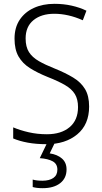

<svg xmlns="http://www.w3.org/2000/svg" viewBox="-20 -744 533 1004"><path d="M446 -187Q446 -93 384 -41.5Q322 10 223 10Q169 10 125.5 2Q82 -6 49 -20V-78Q84 -63 129.5 -52.5Q175 -42 225 -42Q300 -42 344 -79Q388 -116 388 -184Q388 -225 371.5 -252Q355 -279 319.5 -299.5Q284 -320 228 -342Q176 -363 137 -387.5Q98 -412 77 -448.5Q56 -485 56 -542Q56 -600 83 -640.5Q110 -681 157 -702.5Q204 -724 265 -724Q312 -724 354.5 -714.5Q397 -705 432 -688L413 -638Q375 -655 337.5 -663.5Q300 -672 264 -672Q196 -672 155 -638.5Q114 -605 114 -543Q114 -499 131.5 -471.5Q149 -444 183 -424.5Q217 -405 265 -386Q322 -363 362.5 -338.5Q403 -314 424.5 -278.5Q446 -243 446 -187ZM328 142Q328 188 294.5 214Q261 240 203 240Q171 240 151 234V195Q171 201 202 201Q238 201 259 186.5Q280 172 280 143Q280 113 255.5 99.5Q231 86 188 83L228 0H268L240 58Q280 64 304 85Q328 106 328 142Z"/></svg>

Font: Noto Sans Gurmukhi SemiCondensed Light
Style: Regular
Weight: 300
Width: 4
Designer: Jelle Bosma - Monotype Design Team
Foundry: Monotype Imaging Inc.
Version: Version 2.004; ttfautohint (v1.8.4.7-5d5b)